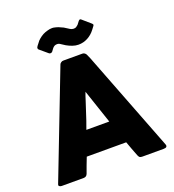

<svg xmlns="http://www.w3.org/2000/svg" viewBox="-167 -1088 1099 1215"><g transform="rotate(-20 383.0 -480.0)"><path d="M293 -722.7Q293.9 -725.6 295.9 -729.5Q298.8 -733.4 302.7 -736.3Q306.6 -739.3 311.5 -741.2Q316.4 -742.2 320.3 -742.2Q362.3 -742.2 448.2 -742.2Q456.1 -742.2 462.9 -737.3Q468.8 -732.4 471.7 -727.5Q475.6 -718.8 484.4 -699.2Q549.8 -530.3 746.1 -22.5Q748 -17.6 748 -14.6Q748 -9.8 745.1 -5.9Q739.3 0 725.6 0Q677.7 0 582 0Q571.3 0 564.5 -3.9Q558.6 -8.8 554.7 -18.6Q544.9 -43.9 535.2 -69.3Q526.4 -94.7 516.6 -120.1Q427.7 -120.1 251 -120.1Q241.2 -94.7 231.4 -69.3Q221.7 -43.9 212.9 -18.6Q206.1 0 186.5 0Q137.7 0 39.1 0Q30.3 0 23.4 -4.9Q19.5 -7.8 19.5 -12.7Q19.5 -15.6 21.5 -19.5Q112.3 -253.9 293 -722.7ZM383.8 -508.8Q374 -483.4 365.2 -454.1Q355.5 -424.8 345.7 -394.5Q335.9 -364.3 326.2 -335Q316.4 -305.7 306.6 -280.3Q358.4 -280.3 460.9 -280.3Q441.4 -337.9 383.8 -508.8ZM210 -900.4Q218.8 -914.1 232.4 -924.8Q245.1 -935.5 259.8 -943.4Q275.4 -951.2 291 -955.1Q306.6 -960 323.2 -960Q332 -960 342.8 -957Q352.5 -955.1 365.2 -950.2Q377.9 -945.3 393.6 -937.5Q409.2 -928.7 427.7 -916Q433.6 -913.1 438.5 -911.1Q444.3 -909.2 450.2 -909.2Q460.9 -909.2 467.8 -913.1Q474.6 -918 481.4 -923.8Q486.3 -930.7 497.1 -944.3Q502 -950.2 506.8 -951.2Q512.7 -951.2 516.6 -946.3Q534.2 -931.6 568.4 -901.4Q574.2 -896.5 576.2 -891.6Q577.1 -887.7 572.3 -881.8Q567.4 -875 557.6 -862.3Q537.1 -835 507.8 -819.3Q478.5 -803.7 445.3 -803.7Q425.8 -803.7 406.2 -810.5Q385.7 -817.4 367.2 -828.1Q358.4 -834 339.8 -845.7Q335 -849.6 329.1 -851.6Q324.2 -853.5 317.4 -853.5Q307.6 -853.5 299.8 -849.6Q293 -845.7 287.1 -838.9Q282.2 -832 272.5 -819.3Q268.6 -814.5 261.7 -813.5Q253.9 -812.5 249 -817.4Q232.4 -831.1 198.2 -860.4Q195.3 -863.3 193.4 -865.2Q192.4 -867.2 192.4 -872.1Q192.4 -872.1 192.4 -874Q192.4 -876 194.3 -878.9Q196.3 -881.8 199.2 -886.7Q203.1 -891.6 210 -900.4Z"/></g></svg>

Font: Cocogoose
Style: Regular
Weight: 400
Designer: Cosimo Lorenzo Pancini
Version: Version 1.000